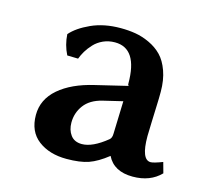

<svg xmlns="http://www.w3.org/2000/svg" viewBox="-74 -522 655 615"><g transform="rotate(15 253.5 -215.0)"><path d="M323.2 -215.8 257.8 -200.2Q218.3 -190.4 199.2 -164.8Q180.2 -139.2 180.2 -106.9Q180.2 -82.5 192.6 -65.7Q205.1 -48.8 230 -48.8Q265.1 -48.8 312 -86.9Q319.8 -92.8 319.8 -107.9ZM414.1 9.8Q351.6 9.8 329.1 -36.1Q295.9 -9.8 267.8 0Q239.7 9.8 194.8 9.8Q137.7 9.8 100.8 -18.3Q64 -46.4 64 -101.1Q64 -152.8 106 -189Q147.9 -225.1 221.2 -242.2L329.1 -268.1H327.1Q324.2 -268.1 324.2 -274.9Q324.2 -391.1 249 -391.1Q228 -391.1 210.2 -383.1Q192.4 -375 180.2 -361.8Q168 -348.6 160.4 -335.9Q152.8 -323.2 147.9 -310.1L111.8 -311Q96.2 -341.8 94.2 -377Q115.2 -401.4 157.5 -420.7Q199.7 -439.9 254.9 -439.9Q281.2 -439.9 304.4 -436Q327.6 -432.1 351.6 -420.9Q375.5 -409.7 392.6 -392.1Q409.7 -374.5 420.4 -344.7Q431.2 -314.9 431.2 -275.9Q431.2 -252.9 430.2 -231Q429.7 -214.4 428.2 -175.8Q426.8 -137.2 426.8 -127.9Q426.8 -49.8 458 -49.8Q467.8 -49.8 497.1 -61L506.8 -25.9Q472.2 9.8 414.1 9.8Z"/></g></svg>

Font: Linear Smooth
Style: Bold
Weight: 700
Designer: Philipp H. Poll, Flanker
Foundry: Philipp H. Poll, reworked by Flanker
Version: Version 1.061 | FøM Fix